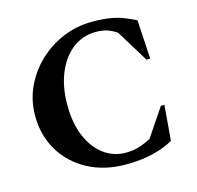

<svg xmlns="http://www.w3.org/2000/svg" viewBox="-100 -775 912 890"><g transform="rotate(-15 355.5 -330.0)"><path d="M399 10Q294 10 215 -33Q136 -76 92.5 -149.5Q49 -223 49 -316Q49 -391 79 -455Q109 -519 160.5 -567.5Q212 -616 277.5 -643Q343 -670 415 -670Q468 -670 503 -664Q538 -658 566 -647Q594 -636 622 -622L633 -435H615L520 -590Q495 -606 473 -613Q451 -620 420 -620Q359 -620 310.5 -583.5Q262 -547 234 -480.5Q206 -414 206 -326Q206 -239 233 -175.5Q260 -112 306.5 -77.5Q353 -43 411 -43Q448 -43 477.5 -52.5Q507 -62 534 -77L624 -211H641L627 -42Q586 -18 528.5 -4Q471 10 399 10Z"/></g></svg>

Font: Spectral
Style: Bold
Weight: 700
Designer: Jean-Baptiste Levee
Foundry: Production Type
Version: Version 2.001